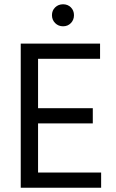

<svg xmlns="http://www.w3.org/2000/svg" viewBox="-20 -878 541 898"><path d="M453 0H77V-674H448V-603H158V-372H414V-301H158V-71H453ZM311.5 -843.5Q326 -829 326 -807Q326 -785 311.5 -770Q297 -755 275 -755Q253 -755 238 -770Q223 -785 223 -807Q223 -829 238 -843.5Q253 -858 275 -858Q297 -858 311.5 -843.5Z"/></svg>

Font: Hind Vadodara
Style: Regular
Weight: 400
Designer: Hitesh Malaviya
Foundry: Indian Type Foundry
Version: Version 1.001;PS 1.0;hotconv 1.0.86;makeotf.lib2.5.63406; tt